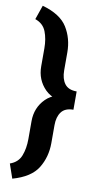

<svg xmlns="http://www.w3.org/2000/svg" viewBox="-104 -825 538 1045"><g transform="rotate(10 165.5 -302.0)"><path d="M16.6 -701.2 43.9 -779.8Q144.5 -751.5 182.1 -690.7Q219.7 -629.9 219.7 -552.7V-453.6Q219.7 -407.2 240.2 -379.9Q260.7 -352.5 306.6 -352.5V-277.8Q193.4 -277.8 143.1 -328.6Q92.8 -379.4 92.8 -453.6V-552.7Q92.8 -605 77.1 -645.3Q61.5 -685.5 16.6 -701.2ZM43.9 175.8 16.6 96.7Q61.5 81.1 77.1 40.8Q92.8 0.5 92.8 -51.8V-150.9Q92.8 -225.1 143.1 -275.6Q193.4 -326.2 306.6 -326.2V-251.5Q260.7 -251.5 240.2 -224.1Q219.7 -196.8 219.7 -150.9V-51.8Q219.7 25.4 182.1 86.4Q144.5 147.5 43.9 175.8Z"/></g></svg>

Font: RobotoDEMO
Style: Regular
Weight: 400
Designer: Christian Robertson
Foundry: Google
Version: Version 2.136